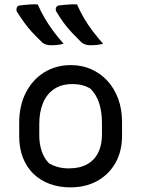

<svg xmlns="http://www.w3.org/2000/svg" viewBox="-20 -838 640 870"><path d="M151 -818Q165 -786 182.5 -756Q200 -726 221.5 -697Q243 -668 268 -640Q255 -636 240.5 -634.5Q226 -633 210 -633Q199 -633 189.5 -636Q180 -639 172 -645Q147 -669 127 -690.5Q107 -712 90 -735.5Q73 -759 56 -786Q53 -794 55.5 -802Q58 -810 67 -813Q81 -815 93.5 -816Q106 -817 120 -818Q134 -819 151 -818ZM329 -818Q343 -786 360.5 -756Q378 -726 400 -697Q422 -668 447 -640Q434 -636 419.5 -634.5Q405 -633 389 -633Q378 -633 368 -636Q358 -639 350 -645Q326 -669 305.5 -690.5Q285 -712 268 -735.5Q251 -759 235 -786Q231 -794 233.5 -802Q236 -810 245 -813Q259 -815 271.5 -816Q284 -817 298.5 -818Q313 -819 329 -818ZM301 -543Q351 -543 393 -524.5Q435 -506 466.5 -472Q498 -438 515.5 -390.5Q533 -343 533 -284V-223Q533 -152 503 -99.5Q473 -47 420.5 -18Q368 11 299 11Q247 11 204.5 -5Q162 -21 131.5 -50.5Q101 -80 84 -123Q67 -166 67 -220V-281Q67 -360 97.5 -419Q128 -478 181 -510.5Q234 -543 301 -543ZM308 -457Q258 -457 224.5 -434Q191 -411 174.5 -370.5Q158 -330 158 -277V-223Q158 -187 168.5 -154.5Q179 -122 202 -98Q221 -87 243 -81Q265 -75 291 -75Q342 -75 375.5 -94Q409 -113 425.5 -147.5Q442 -182 442 -226V-280Q442 -331 429.5 -370Q417 -409 390 -436Q374 -446 354 -451.5Q334 -457 308 -457Z"/></svg>

Font: Rec Mono Semicasual
Style: Regular
Weight: 400
Version: Version 1.085; ttfautohint (v1.8.4.7-5d5b)